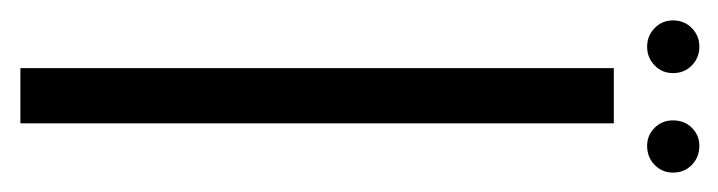

<svg xmlns="http://www.w3.org/2000/svg" viewBox="-298 -438 722 193"><g transform="rotate(90 63.5 -341.0)"><path d="M35 0H90.5V-596.5H35ZM13.5 -630Q24.5 -630 32.2 -637.5Q40 -645 40 -656Q40 -667.5 32.2 -675Q24.5 -682.5 13.5 -682.5Q2.5 -682.5 -5.2 -675Q-13 -667.5 -13 -656Q-13 -645 -5.2 -637.5Q2.5 -630 13.5 -630ZM113 -630Q124.5 -630 132.2 -637.5Q140 -645 140 -656Q140 -667.5 132.2 -675Q124.5 -682.5 113 -682.5Q102.5 -682.5 95 -675Q87.5 -667.5 87.5 -656Q87.5 -645 95 -637.5Q102.5 -630 113 -630Z"/></g></svg>

Font: Anybody Condensed Light
Style: Regular
Weight: 300
Width: 3
Designer: Tyler Finck
Foundry: Etcetera Type Company
Version: Version 1.113;gftools[0.9.25]